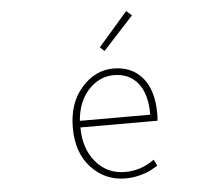

<svg xmlns="http://www.w3.org/2000/svg" viewBox="-56 -884 1112 960"><g transform="rotate(-5 500.0 -403.5)"><path d="M536.1 12.7Q433.6 12.7 364.3 -62Q294.9 -136.7 294.9 -261.7Q294.9 -385.7 362.8 -462.9Q430.7 -540 522.5 -540Q615.2 -540 668.5 -476.6Q721.7 -413.1 721.7 -296.9Q721.7 -273.4 719.7 -260.7H333Q333 -155.3 389.6 -87.4Q446.3 -19.5 538.1 -19.5Q617.2 -19.5 683.6 -68.4L699.2 -37.1Q673.8 -21.5 655.8 -12.7Q637.7 -3.9 605 4.4Q572.3 12.7 536.1 12.7ZM333 -293.9H686.5Q686.5 -398.4 642.6 -452.6Q598.6 -506.8 522.5 -506.8Q449.2 -506.8 395 -448.7Q340.8 -390.6 333 -293.9ZM486.3 -630.9 464.8 -651.4 611.3 -820.3 638.7 -796.9Z"/></g></svg>

Font: GenEi Gothic M ExtraLight
Style: Regular
Weight: 200
Designer: o_tamon (Modified); [Source Han Sans]
Ryoko NISHIZUKA  (kana & ideographs); Paul D. Hunt (Latin, Greek & Cyrillic); Wenl
Version: Version 1.1a;Original Version 1.004